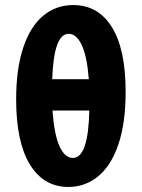

<svg xmlns="http://www.w3.org/2000/svg" viewBox="-20 -731 562 761"><path d="M478 -366Q478 -244 449.5 -159.5Q421 -75 369.5 -32.5Q318 10 251 10Q153 10 98.5 -79Q44 -168 44 -337Q44 -458 72 -542Q100 -626 151 -668.5Q202 -711 270 -711Q369 -711 423.5 -623.5Q478 -536 478 -366ZM187 -417H332Q325 -508 304 -552.5Q283 -597 252 -597Q193 -597 187 -417ZM334 -293H188Q195 -197 216 -151Q237 -105 269 -105Q330 -105 334 -293Z"/></svg>

Font: Ysabeau Ultrabold
Style: Regular
Weight: 800
Designer: Christian Thalmann (Catharsis Fonts)
Version: Version 0.003